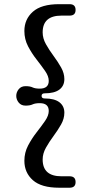

<svg xmlns="http://www.w3.org/2000/svg" viewBox="-20 -754 401 898"><path d="M174.5 -305.5Q174.5 -293.5 189 -293.5Q234.5 -293.5 257.8 -275.8Q281 -258 281 -227Q281 -199 265.8 -172Q250.5 -145 230.5 -118Q210.5 -91 195 -63.5Q179.5 -36 179.5 -8Q179.5 70.5 267.5 70.5H305.5Q333.5 70.5 333.5 97.5Q333.5 124 305.5 124H256.5Q173.5 124 133.8 88.8Q94 53.5 94 -2Q94 -40 111.2 -73Q128.5 -106 151 -134.8Q173.5 -163.5 190.8 -188.5Q208 -213.5 208 -235Q208 -271.5 166 -271.5Q144.5 -271.5 132.5 -265.8Q120.5 -260 99.5 -260Q79 -260 67.5 -274.2Q56 -288.5 56 -305.5Q56 -322.5 67.5 -336.8Q79 -351 99.5 -351Q120.5 -351 132.5 -345.2Q144.5 -339.5 166 -339.5Q208 -339.5 208 -376Q208 -397.5 190.8 -422.2Q173.5 -447 151 -475.8Q128.5 -504.5 111.2 -537.5Q94 -570.5 94 -609Q94 -664 133.8 -699.2Q173.5 -734.5 256.5 -734.5H305.5Q333.5 -734.5 333.5 -707.5Q333.5 -681 305.5 -681H267.5Q179.5 -681 179.5 -602.5Q179.5 -574.5 195 -547Q210.5 -519.5 230.5 -492.5Q250.5 -465.5 265.8 -438.5Q281 -411.5 281 -384Q281 -352.5 257.8 -335Q234.5 -317.5 189 -317.5Q174.5 -317.5 174.5 -305.5Z"/></svg>

Font: Fraunces 72pt S100
Style: Regular
Weight: 400
Version: Version 1.000; ttfautohint (v1.8.3)